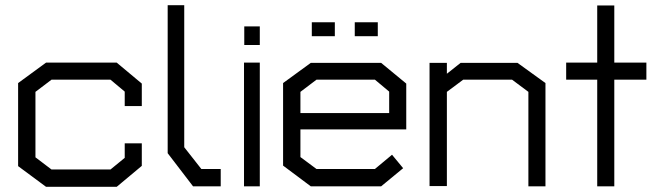

<svg xmlns="http://www.w3.org/2000/svg" viewBox="-20 -720 2558 742"><path d="M431 2H158L50 -78V-399L158 -478H431L528 -397V-310H462V-366L407 -412H179L117 -365V-112L179 -65H407L462 -110V-166H528V-79Z M726 0 628 -128V-700H692V-151L758 -67H833V0Z M924 -546V-618H984V-546ZM923 0V-478H984V0Z M1141 -220V-113L1203 -67H1429L1495 -122L1538 -70L1453 0H1181L1074 -80V-399L1181 -477H1453L1550 -397V-220ZM1484 -366 1429 -412H1203L1141 -365V-283H1484ZM1185 -634H1274V-580H1185ZM1351 -580V-634H1440V-580Z M2022 0V-365L1959 -412H1770L1707 -365V-1H1640V-477H1707V-435L1760 -477H1980L2088 -399V0Z M2354 -412V0H2288V-412H2168V-478H2288V-699H2354V-478H2478V-412Z"/></svg>

Font: Turret Road Medium
Style: Regular
Weight: 500
Designer: Noponies
Foundry: Noponies
Version: Version 1.001; ttfautohint (v1.8)